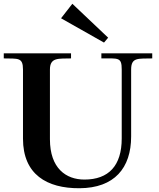

<svg xmlns="http://www.w3.org/2000/svg" viewBox="-30 -988 844 1019"><path d="M-10 -678C65 -676 92 -685 92 -619V-252C92 -62 219 12 392 11C577 10 666 -96 666 -264V-619C666 -685 703 -676 778 -678V-705H508V-678C599 -678 616 -685 616 -619V-253C616 -109 547 -35 418 -35C320 -35 235 -95 235 -249V-619C235 -685 282 -676 347 -678V-705H-10ZM294 -891 354 -968 544 -788 522 -762Z"/></svg>

Font: Ortica Linear
Style: Bold
Weight: 700
Designer: Benedetta Bovani
Foundry: Collletttivo
Version: Version 2.000;Glyphs 3.1.2 (3151)